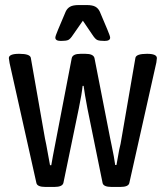

<svg xmlns="http://www.w3.org/2000/svg" viewBox="-20 -738 656 760"><path d="M124 -14 18 -488Q15 -506 15 -508Q15 -525 56 -525Q99 -525 102 -509L158 -190L163 -166L178 -84H183Q186 -104 203 -191L264 -508Q268 -525 299 -525H318Q350 -525 354 -508L416 -191L422 -162Q432 -115 436 -85H441L452 -146Q458 -169 461 -190L516 -509Q519 -525 562 -525Q601 -525 601 -508L599 -491L492 -14Q489 2 456 2H422Q389 2 386 -14L326 -309Q315 -367 311 -398H307Q304 -367 292 -309L231 -14Q227 2 195 2H160Q127 2 124 -14ZM199 -589Q199 -595 210 -621L240 -692Q246 -705 257.5 -711.5Q269 -718 292 -718H323Q346 -718 357.5 -711.5Q369 -705 375 -692L405 -621Q416 -595 416 -589Q416 -576 394 -576Q374 -576 365.5 -579.5Q357 -583 346 -600L308 -656L269 -600Q258 -583 249.5 -579.5Q241 -576 221 -576Q199 -576 199 -589Z"/></svg>

Font: Asap Condensed
Style: Regular
Weight: 400
Designer: Pablo Cosgaya
Foundry: Omnibus-Type
Version: Version 1.010; ttfautohint (v1.8)